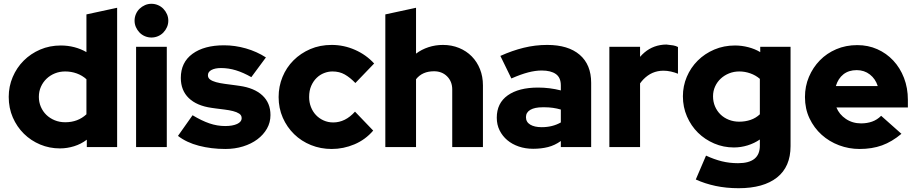

<svg xmlns="http://www.w3.org/2000/svg" viewBox="-20 -776 4836 1013"><path d="M438 0V-39Q408 -16 371 -4.5Q334 7 296 7Q241 7 192 -13.5Q143 -34 106 -70.5Q69 -107 47.5 -156.5Q26 -206 26 -265Q26 -320 47 -369.5Q68 -419 105 -456Q142 -493 192 -514.5Q242 -536 301 -536Q338 -536 372.5 -527Q407 -518 436 -501V-700Q477 -709 517 -717.5Q557 -726 598 -735V0ZM185 -265Q185 -237 195.5 -212.5Q206 -188 224.5 -170Q243 -152 268.5 -141.5Q294 -131 324 -131Q391 -131 436 -173V-358Q414 -378 385 -388.5Q356 -399 324 -399Q295 -399 270 -389Q245 -379 226 -361Q207 -343 196 -318.5Q185 -294 185 -265Z M779 -578Q761 -578 744.5 -585Q728 -592 716 -604.5Q704 -617 697 -633Q690 -649 690 -667Q690 -685 697 -701.5Q704 -718 716.5 -730Q729 -742 745 -749Q761 -756 779 -756Q797 -756 813.5 -749Q830 -742 842 -729.5Q854 -717 861 -701Q868 -685 868 -667Q868 -649 861 -633Q854 -617 842 -604.5Q830 -592 813.5 -585Q797 -578 779 -578ZM860 -529V0H698V-529Z M919 -59Q939 -86 957.5 -113.5Q976 -141 996 -168Q1044 -139 1085 -125Q1126 -111 1168 -111Q1207 -111 1231 -122Q1255 -133 1255 -153Q1255 -168 1242 -176.5Q1229 -185 1209 -190Q1189 -195 1164.5 -198Q1140 -201 1117 -204L1096 -207Q1018 -218 976 -258.5Q934 -299 934 -365Q934 -447 995.5 -492Q1057 -537 1162 -537Q1220 -537 1277.5 -520.5Q1335 -504 1383 -473Q1363 -447 1344.5 -421Q1326 -395 1306 -369Q1264 -393 1225 -405Q1186 -417 1146 -417Q1115 -417 1096 -407Q1077 -397 1077 -379Q1077 -365 1088.5 -356.5Q1100 -348 1120 -342.5Q1140 -337 1166.5 -333.5Q1193 -330 1223 -326L1244 -323Q1322 -312 1364.5 -272.5Q1407 -233 1407 -169Q1407 -130 1388.5 -97.5Q1370 -65 1338 -41Q1306 -17 1262.5 -3.5Q1219 10 1169 10Q1095 10 1029.5 -7Q964 -24 919 -59Z M1738 -130Q1802 -130 1853 -187Q1877 -162 1901 -137Q1925 -112 1949 -87Q1908 -39 1850 -14.5Q1792 10 1730 10Q1672 10 1621 -10.5Q1570 -31 1532 -68Q1494 -105 1472 -155Q1450 -205 1450 -264Q1450 -320 1470.5 -370Q1491 -420 1528.5 -457.5Q1566 -495 1617 -517Q1668 -539 1730 -539Q1794 -539 1853 -513Q1912 -487 1954 -441Q1929 -415 1904.5 -389.5Q1880 -364 1855 -338Q1827 -367 1799 -383Q1771 -399 1734 -399Q1712 -399 1690 -390.5Q1668 -382 1650.5 -365Q1633 -348 1622 -323Q1611 -298 1611 -264Q1611 -236 1620.5 -211.5Q1630 -187 1647 -169Q1664 -151 1687.5 -140.5Q1711 -130 1738 -130Z M2013 0V-700Q2054 -709 2094 -717.5Q2134 -726 2175 -735V-493Q2204 -515 2240.5 -527Q2277 -539 2317 -539Q2363 -539 2402 -523Q2441 -507 2469 -478.5Q2497 -450 2512.5 -411Q2528 -372 2528 -326V0H2366V-261V-304Q2366 -346 2339 -373Q2312 -400 2270 -400Q2208 -400 2175 -358V0Z M2793 9Q2752 9 2717 -3Q2682 -15 2656.5 -36.5Q2631 -58 2616 -88Q2601 -118 2601 -155Q2601 -232 2659 -273Q2717 -314 2819 -314Q2880 -314 2939 -299V-325Q2939 -367 2912.5 -385.5Q2886 -404 2838 -404Q2805 -404 2766.5 -394Q2728 -384 2678 -362Q2664 -392 2649 -421.5Q2634 -451 2620 -481Q2682 -509 2743 -524Q2804 -539 2867 -539Q2978 -539 3038.5 -487Q3099 -435 3099 -339V0H2939V-32Q2907 -9 2871 0Q2835 9 2793 9ZM2755 -158Q2755 -132 2777.5 -118.5Q2800 -105 2838 -105Q2895 -105 2939 -130V-198Q2898 -210 2854 -210H2843Q2801 -210 2778 -196.5Q2755 -183 2755 -158Z M3195 0V-529H3357V-476Q3401 -527 3463 -538Q3479 -541 3496 -541Q3518 -539 3532 -536.5Q3546 -534 3557 -528V-387Q3540 -394 3520 -398.5Q3500 -403 3480 -403Q3465 -403 3450 -400Q3421 -394 3397.5 -377Q3374 -360 3357 -336V0Z M3852 2Q3797 2 3748 -19Q3699 -40 3662.5 -76Q3626 -112 3604.5 -161.5Q3583 -211 3583 -268Q3583 -322 3603.5 -370.5Q3624 -419 3661 -456Q3698 -493 3748.5 -514.5Q3799 -536 3858 -536Q3893 -536 3928 -527Q3963 -518 3991 -501V-529H4151V-5Q4151 104 4079.5 160.5Q4008 217 3877 217Q3812 217 3755.5 205Q3699 193 3651 171L3705 45Q3748 65 3788.5 75Q3829 85 3874 85Q3989 85 3989 -7V-40Q3960 -20 3924.5 -9Q3889 2 3852 2ZM3742 -268Q3742 -239 3752.5 -214.5Q3763 -190 3781.5 -172Q3800 -154 3825.5 -144Q3851 -134 3880 -134Q3912 -134 3940 -143.5Q3968 -153 3989 -173V-360Q3967 -379 3938.5 -389Q3910 -399 3881 -399Q3852 -399 3827 -389Q3802 -379 3783 -361.5Q3764 -344 3753 -320Q3742 -296 3742 -268Z M4736 -70Q4686 -28 4633.5 -9Q4581 10 4515 10Q4459 10 4407 -9.5Q4355 -29 4315 -65Q4275 -101 4251 -151.5Q4227 -202 4227 -264Q4227 -321 4248 -370.5Q4269 -420 4305.5 -457.5Q4342 -495 4392.5 -516.5Q4443 -538 4503 -538Q4560 -538 4608.5 -516.5Q4657 -495 4693 -456.5Q4729 -418 4749.5 -365Q4770 -312 4770 -249V-209H4393Q4408 -172 4443 -148.5Q4478 -125 4523 -125Q4555 -125 4581.5 -134.5Q4608 -144 4629 -165Q4656 -141 4682.5 -117.5Q4709 -94 4736 -70ZM4500 -406Q4458 -406 4430 -384Q4402 -362 4390 -322H4611Q4599 -360 4569.5 -383Q4540 -406 4500 -406Z"/></svg>

Font: Rosa Sans Black
Style: Regular
Weight: 900
Designer: Pentagram / MCKL
Foundry: Pentagram / MCKL
Version: Version 1.005;September 16, 2019;FontCreator 11.5.0.2425 64-